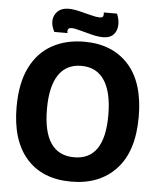

<svg xmlns="http://www.w3.org/2000/svg" viewBox="-57 -877 774 940"><g transform="rotate(5 330.0 -407.0)"><path d="M328 14Q186 14 108 -74.5Q30 -163 30 -327Q30 -444 68 -521Q106 -598 174.5 -636Q243 -674 333 -674Q471 -674 550.5 -586.5Q630 -499 630 -330Q630 -161 548.5 -73.5Q467 14 328 14ZM332 -106Q481 -106 481 -325Q481 -438 442.5 -496.5Q404 -555 329 -555Q255 -555 217 -498Q179 -441 179 -331Q179 -106 332 -106ZM422 -704Q398 -704 367 -711.5Q336 -719 308 -727Q280 -735 266 -735Q251 -735 247.5 -727Q244 -719 247 -709H182Q157 -757 176 -792.5Q195 -828 243 -828Q266 -828 296.5 -820.5Q327 -813 354.5 -806Q382 -799 396 -799Q411 -799 414 -806.5Q417 -814 415 -825H480Q493 -794 491 -766.5Q489 -739 472 -721.5Q455 -704 422 -704Z"/></g></svg>

Font: Bricolage Grotesque 96pt Bricolage Grotesque 48pt Regular
Style: Bold
Weight: 700
Designer: Mathieu Triay
Foundry: Atelier Triay
Version: Version 1.001; ttfautohint (v1.8.4.7-5d5b);gftools[0.9.33.de